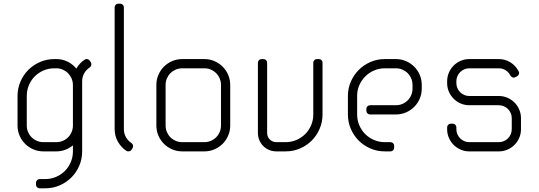

<svg xmlns="http://www.w3.org/2000/svg" viewBox="-20 -820 2917 1040"><path d="M375 -360V-140C375 -127.7 372.7 -116 368 -105C363.3 -94 356.9 -84.4 348.8 -76.2C340.6 -68.1 331 -61.7 320 -57C309 -52.3 297.3 -50 285 -50H215C202.7 -50 191 -52.3 180 -57C169 -61.7 159.4 -68.1 151.2 -76.2C143.1 -84.4 136.7 -94 132 -105C127.3 -116 125 -127.7 125 -140V-300C125 -320.7 128.8 -340.2 136.5 -358.5C144.2 -376.8 154.8 -392.8 168.2 -406.2C181.8 -419.8 197.6 -430.4 215.8 -438.2C233.9 -446.1 253.3 -450 274 -450H285C297.3 -450 308.9 -447.7 319.8 -443C330.6 -438.3 340 -432 348 -424C356 -416 362.4 -406.7 367.2 -396C372.1 -385.3 374.7 -373.3 375 -360ZM393.5 -448.5C380.5 -464.5 364.7 -477.1 346 -486.2C327.3 -495.4 307 -500 285 -500H275C247.3 -500 221.3 -494.8 197 -484.2C172.7 -473.8 151.5 -459.5 133.5 -441.5C115.5 -423.5 101.2 -402.3 90.8 -378C80.2 -353.7 75 -327.7 75 -300V-140C75 -120.7 78.7 -102.5 86 -85.5C93.3 -68.5 103.3 -53.7 116 -41C128.7 -28.3 143.5 -18.3 160.5 -11C177.5 -3.7 195.7 0 215 0H285C302.3 0 318.6 -2.9 333.8 -8.8C348.9 -14.6 362.7 -22.5 375 -32.5V0C375 20.7 371.1 40.2 363.2 58.5C355.4 76.8 344.8 92.8 331.2 106.2C317.8 119.8 301.8 130.4 283.5 138.2C265.2 146.1 245.7 150 225 150H195C189.3 150 184.6 151.9 180.8 155.8C176.9 159.6 175 164.3 175 170V180C175 185.7 176.9 190.4 180.8 194.2C184.6 198.1 189.3 200 195 200H225C252.7 200 278.7 194.8 303 184.2C327.3 173.8 348.5 159.5 366.5 141.5C384.5 123.5 398.8 102.3 409.2 78C419.8 53.7 425 27.7 425 0V-379.5C425 -395.5 428.8 -410.1 436.2 -423.2C443.8 -436.4 453.8 -447 466.5 -455C470.8 -458.3 473.5 -462.6 474.5 -467.8C475.5 -472.9 474.7 -477.8 472 -482.5L466.5 -491C463.5 -495.7 459.2 -498.6 453.8 -499.8C448.2 -500.9 443.2 -499.8 438.5 -496.5C419.5 -484.2 404.5 -468.2 393.5 -448.5Z M601 -780V-120.5C601 -95.8 606.8 -73.2 618.5 -52.8C630.2 -32.2 645.5 -15.7 664.5 -3C669.2 0 674.2 0.9 679.8 -0.2C685.2 -1.4 689.5 -4.3 692.5 -9L698 -17.5C700.7 -22.2 701.5 -27.1 700.5 -32.2C699.5 -37.4 696.8 -41.7 692.5 -45C679.8 -53 669.8 -63.6 662.2 -76.8C654.8 -89.9 651 -104.5 651 -120.5V-780C651 -785.7 649.1 -790.4 645.2 -794.2C641.4 -798.1 636.7 -800 631 -800H621C615.3 -800 610.6 -798.1 606.8 -794.2C602.9 -790.4 601 -785.7 601 -780Z M967 -450H1087C1099.3 -450 1111 -447.7 1122 -443C1133 -438.3 1142.6 -431.9 1150.8 -423.8C1158.9 -415.6 1165.3 -406 1170 -395C1174.7 -384 1177 -372.3 1177 -360V-140C1177 -127.7 1174.7 -116 1170 -105C1165.3 -94 1158.9 -84.4 1150.8 -76.2C1142.6 -68.1 1133 -61.7 1122 -57C1111 -52.3 1099.3 -50 1087 -50H967C954.7 -50 943 -52.3 932 -57C921 -61.7 911.4 -68.1 903.2 -76.2C895.1 -84.4 888.7 -94 884 -105C879.3 -116 877 -127.7 877 -140V-360C877 -372.3 879.3 -384 884 -395C888.7 -406 895.1 -415.6 903.2 -423.8C911.4 -431.9 921 -438.3 932 -443C943 -447.7 954.7 -450 967 -450ZM827 -360V-140C827 -120.7 830.7 -102.5 838 -85.5C845.3 -68.5 855.3 -53.7 868 -41C880.7 -28.3 895.5 -18.3 912.5 -11C929.5 -3.7 947.7 0 967 0H1087C1106.3 0 1124.5 -3.7 1141.5 -11C1158.5 -18.3 1173.3 -28.3 1186 -41C1198.7 -53.7 1208.7 -68.5 1216 -85.5C1223.3 -102.5 1227 -120.7 1227 -140V-360C1227 -379.3 1223.3 -397.5 1216 -414.5C1208.7 -431.5 1198.7 -446.3 1186 -459C1173.3 -471.7 1158.5 -481.7 1141.5 -489C1124.5 -496.3 1106.3 -500 1087 -500H967C947.7 -500 929.5 -496.3 912.5 -489C895.5 -481.7 880.7 -471.7 868 -459C855.3 -446.3 845.3 -431.5 838 -414.5C830.7 -397.5 827 -379.3 827 -360Z M1477 0H1527C1554.7 0 1580.7 -5.2 1605 -15.8C1629.3 -26.2 1650.5 -40.5 1668.5 -58.5C1686.5 -76.5 1700.8 -97.7 1711.2 -122C1721.8 -146.3 1727 -172.3 1727 -200V-480C1727 -485.7 1725.1 -490.4 1721.2 -494.2C1717.4 -498.1 1712.7 -500 1707 -500H1697C1691.3 -500 1686.6 -498.1 1682.8 -494.2C1678.9 -490.4 1677 -485.7 1677 -480V-200C1677 -179.3 1673.1 -159.8 1665.2 -141.5C1657.4 -123.2 1646.8 -107.2 1633.2 -93.8C1619.8 -80.2 1603.8 -69.6 1585.5 -61.8C1567.2 -53.9 1547.7 -50 1527 -50H1477C1463 -50 1451.2 -54.8 1441.5 -64.5C1431.8 -74.2 1427 -86 1427 -100V-480C1427 -485.7 1425.1 -490.4 1421.2 -494.2C1417.4 -498.1 1412.7 -500 1407 -500H1397C1391.3 -500 1386.6 -498.1 1382.8 -494.2C1378.9 -490.4 1377 -485.7 1377 -480V-100C1377 -86 1379.6 -72.9 1384.8 -60.8C1389.9 -48.6 1397 -38 1406 -29C1415 -20 1425.6 -12.9 1437.8 -7.8C1449.9 -2.6 1463 0 1477 0Z M2124.5 -500H2064.5C2036.8 -500 2010.9 -494.8 1986.8 -484.2C1962.6 -473.8 1941.5 -459.5 1923.5 -441.5C1905.5 -423.5 1891.2 -402.4 1880.5 -378.2C1869.8 -354.1 1864.5 -328 1864.5 -300V-200C1864.5 -172.3 1869.8 -146.3 1880.2 -122C1890.8 -97.7 1905 -76.5 1923 -58.5C1941 -40.5 1962.2 -26.2 1986.5 -15.8C2010.8 -5.2 2036.8 0 2064.5 0H2095C2100.7 0 2105.4 -1.9 2109.2 -5.8C2113.1 -9.6 2115 -14.3 2115 -20V-30C2115 -35.7 2113.1 -40.4 2109.2 -44.2C2105.4 -48.1 2100.7 -50 2095 -50H2064.5C2043.8 -50 2024.3 -53.9 2006 -61.8C1987.7 -69.6 1971.8 -80.2 1958.2 -93.8C1944.8 -107.2 1934.1 -123.2 1926.2 -141.5C1918.4 -159.8 1914.5 -179.3 1914.5 -200V-301C1914.5 -321.7 1918.5 -341 1926.5 -359C1934.5 -377 1945.2 -392.8 1958.8 -406.2C1972.2 -419.8 1988.1 -430.4 2006.2 -438.2C2024.4 -446.1 2043.8 -450 2064.5 -450H2124.5C2136.8 -450 2148.5 -447.7 2159.5 -443C2170.5 -438.3 2180.1 -431.9 2188.2 -423.8C2196.4 -415.6 2202.8 -406 2207.5 -395C2212.2 -384 2214.5 -372.3 2214.5 -360V-340C2214.5 -327.7 2212.2 -316 2207.5 -305C2202.8 -294 2196.4 -284.4 2188.2 -276.2C2180.1 -268.1 2170.5 -261.7 2159.5 -257C2148.5 -252.3 2136.8 -250 2124.5 -250H1984.5C1978.8 -250 1974.1 -248.1 1970.2 -244.2C1966.4 -240.4 1964.5 -235.7 1964.5 -230V-220C1964.5 -214.3 1966.4 -209.6 1970.2 -205.8C1974.1 -201.9 1978.8 -200 1984.5 -200H2124.5C2143.8 -200 2162 -203.7 2179 -211C2196 -218.3 2210.8 -228.3 2223.5 -241C2236.2 -253.7 2246.2 -268.5 2253.5 -285.5C2260.8 -302.5 2264.5 -320.7 2264.5 -340V-360C2264.5 -379.3 2260.8 -397.5 2253.5 -414.5C2246.2 -431.5 2236.2 -446.3 2223.5 -459C2210.8 -471.7 2196 -481.7 2179 -489C2162 -496.3 2143.8 -500 2124.5 -500Z M2522 -300C2512.3 -300 2503.2 -301.8 2494.8 -305.5C2486.2 -309.2 2478.8 -314.2 2472.5 -320.5C2466.2 -326.8 2461.2 -334.2 2457.5 -342.8C2453.8 -351.2 2452 -360.3 2452 -370V-380C2452 -389.7 2453.8 -398.8 2457.5 -407.2C2461.2 -415.8 2466.2 -423.2 2472.5 -429.5C2478.8 -435.8 2486.2 -440.8 2494.8 -444.5C2503.2 -448.2 2512.3 -450 2522 -450H2682C2695.3 -450 2707.5 -446.6 2718.5 -439.8C2729.5 -432.9 2737.8 -424 2743.5 -413L2744.5 -411C2747.2 -406 2751.2 -402.6 2756.5 -400.8C2761.8 -398.9 2766.8 -399.3 2771.5 -402L2780.5 -406.5C2785.5 -409.2 2788.9 -413.2 2790.8 -418.5C2792.6 -423.8 2792.2 -428.8 2789.5 -433.5L2788 -436C2778 -455 2763.6 -470.4 2744.8 -482.2C2725.9 -494.1 2705 -500 2682 -500H2522C2505.3 -500 2489.8 -496.8 2475.2 -490.5C2460.8 -484.2 2448.1 -475.6 2437.2 -464.8C2426.4 -453.9 2417.8 -441.2 2411.5 -426.5C2405.2 -411.8 2402 -396.3 2402 -380V-370C2402 -353.3 2405.2 -337.8 2411.5 -323.2C2417.8 -308.8 2426.4 -296.1 2437.2 -285.2C2448.1 -274.4 2460.8 -265.8 2475.2 -259.5C2489.8 -253.2 2505.3 -250 2522 -250H2682C2691.7 -250 2700.8 -248.2 2709.2 -244.5C2717.8 -240.8 2725.2 -235.8 2731.5 -229.5C2737.8 -223.2 2742.8 -215.8 2746.5 -207.2C2750.2 -198.8 2752 -189.7 2752 -180V-120C2752 -110.3 2750.2 -101.2 2746.5 -92.8C2742.8 -84.2 2737.8 -76.8 2731.5 -70.5C2725.2 -64.2 2717.8 -59.2 2709.2 -55.5C2700.8 -51.8 2691.7 -50 2682 -50H2522C2512.3 -50 2503.2 -51.8 2494.8 -55.5C2486.2 -59.2 2478.8 -64.2 2472.5 -70.5C2466.2 -76.8 2461.2 -84.2 2457.5 -92.8C2453.8 -101.2 2452 -110.3 2452 -120V-130C2452 -135.7 2450.1 -140.4 2446.2 -144.2C2442.4 -148.1 2437.7 -150 2432 -150H2422C2416.3 -150 2411.6 -148.1 2407.8 -144.2C2403.9 -140.4 2402 -135.7 2402 -130V-120C2402 -103.3 2405.2 -87.8 2411.5 -73.2C2417.8 -58.8 2426.4 -46.1 2437.2 -35.2C2448.1 -24.4 2460.8 -15.8 2475.2 -9.5C2489.8 -3.2 2505.3 0 2522 0H2682C2698.7 0 2714.2 -3.2 2728.8 -9.5C2743.2 -15.8 2755.9 -24.4 2766.8 -35.2C2777.6 -46.1 2786.2 -58.8 2792.5 -73.2C2798.8 -87.8 2802 -103.3 2802 -120V-180C2802 -196.3 2798.8 -211.8 2792.5 -226.5C2786.2 -241.2 2777.6 -253.9 2766.8 -264.8C2755.9 -275.6 2743.2 -284.2 2728.8 -290.5C2714.2 -296.8 2698.7 -300 2682 -300Z"/></svg>

Font: lerotica
Style: Regular
Weight: 400
Designer: defharo
Foundry: deFharo
Version: Version 1.001 2011